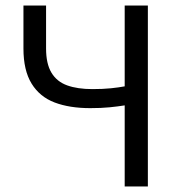

<svg xmlns="http://www.w3.org/2000/svg" viewBox="-20 -676 640 696"><path d="M432 0V-294Q407 -290 377 -287Q347 -284 307 -284Q232 -284 178 -304.5Q124 -325 94.5 -373Q65 -421 65 -500V-656H147V-500Q147 -445 166.5 -412.5Q186 -380 223.5 -366.5Q261 -353 315 -353Q353 -353 382 -356Q411 -359 432 -363V-656H516V0Z"/></svg>

Font: Source Code Pro
Style: Regular
Weight: 400
Monospace: yes
Designer: Paul D. Hunt, Teo Tuominen
Foundry: Adobe Systems Incorporated
Version: Version 1.018;hotconv 1.0.116;makeotfexe 2.5.65601